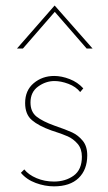

<svg xmlns="http://www.w3.org/2000/svg" viewBox="-20 -652 384 680"><path d="M54 -40 66 -52Q81 -33 109.5 -21Q138 -9 171 -9Q212 -9 241 -30Q270 -51 270 -97Q270 -125 255 -142.5Q240 -160 220 -169Q200 -178 162 -190Q117 -206 93 -226.5Q69 -247 69 -287Q69 -332 99.5 -357.5Q130 -383 172 -383Q198 -383 226.5 -372Q255 -361 275 -339L264 -326Q249 -345 222.5 -355Q196 -365 173 -365Q142 -365 115 -345.5Q88 -326 88 -289Q88 -256 109.5 -239Q131 -222 173 -207Q214 -193 235.5 -183Q257 -173 273 -153.5Q289 -134 289 -102Q289 -51 258.5 -21.5Q228 8 171 8Q139 8 106.5 -4Q74 -16 54 -40ZM287 -480 174 -610 61 -480H40L173 -632H174L308 -480Z"/></svg>

Font: Josefin Sans Thin
Style: Regular
Weight: 250
Designer: Santiago Orozco
Foundry: Typemade
Version: Version 2.000